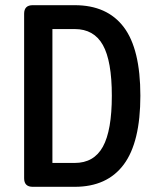

<svg xmlns="http://www.w3.org/2000/svg" viewBox="-20 -720 600 740"><path d="M106 0Q73 0 73 -33V-667Q73 -700 106 -700H268Q393 -700 457 -615.5Q521 -531 521 -351Q521 -172 457 -86Q393 0 268 0ZM182 -92H268Q342 -92 376.5 -154.5Q411 -217 411 -351Q411 -485 376.5 -546.5Q342 -608 268 -608H182Z"/></svg>

Font: Asap Condensed Medium
Style: Regular
Weight: 500
Width: 3
Designer: Pablo Cosgaya
Foundry: Omnibus-Type
Version: Version 3.001; ttfautohint (v1.8.4.7-5d5b)